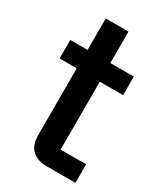

<svg xmlns="http://www.w3.org/2000/svg" viewBox="-166 -721 682 792"><g transform="rotate(30 174.5 -325.0)"><path d="M190.8 0Q146.7 0 121.7 -23.3Q96.7 -46.7 96.7 -94.2V-411.7H15V-500H97.5V-650H205.8V-500H317.5V-411.7H206.7V-88.3H328.3V0Z"/></g></svg>

Font: Funnel Sans Light Medium
Style: Regular
Weight: 500
Version: Version 1.000